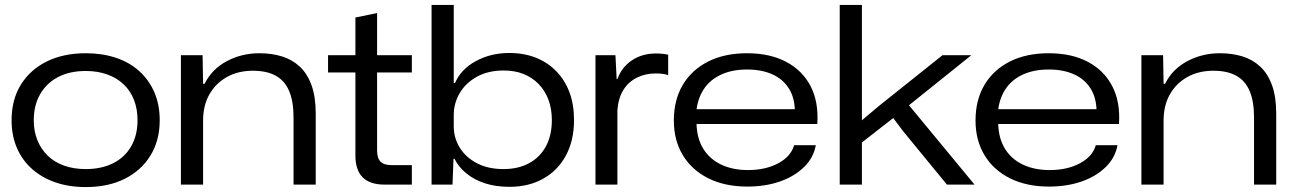

<svg xmlns="http://www.w3.org/2000/svg" viewBox="-20 -749 5245 779"><path d="M328 10Q260 10 205 -9Q150 -28 110 -63.5Q70 -99 48.5 -149Q27 -199 27 -261Q27 -345 65 -406Q103 -467 170.5 -500Q238 -533 328 -533Q395 -533 450.5 -514.5Q506 -496 545.5 -460Q585 -424 606.5 -374Q628 -324 628 -261Q628 -179 590.5 -118Q553 -57 486 -23.5Q419 10 328 10ZM328 -63Q392 -63 439.5 -87Q487 -111 512.5 -156Q538 -201 538 -261Q538 -307 523.5 -344Q509 -381 481.5 -407Q454 -433 415 -447Q376 -461 328 -461Q263 -461 216 -436.5Q169 -412 143 -367Q117 -322 117 -261Q117 -216 132 -179.5Q147 -143 174 -117Q201 -91 240 -77Q279 -63 328 -63Z M714 0V-525H802L804 -409H810Q840 -469 900.5 -501Q961 -533 1032 -533Q1083 -533 1124.5 -520Q1166 -507 1196.5 -478.5Q1227 -450 1244 -403Q1261 -356 1261 -288V0H1171V-272Q1171 -338 1153 -380Q1135 -422 1098.5 -442Q1062 -462 1006 -462Q946 -462 900.5 -436.5Q855 -411 829.5 -366Q804 -321 804 -260V0Z M1540 0Q1481 0 1451.5 -29.5Q1422 -59 1422 -118V-455H1311V-525H1422V-678L1510 -696V-525H1651V-455H1510V-139Q1510 -107 1524 -93Q1538 -79 1569 -79H1651V0Z M2047 9Q1991 9 1947 -5.5Q1903 -20 1871.5 -46Q1840 -72 1824 -105H1820L1816 0H1731V-729H1821V-412H1826Q1850 -468 1910.5 -501Q1971 -534 2046 -534Q2106 -534 2154 -515Q2202 -496 2237 -460Q2272 -424 2290.5 -374.5Q2309 -325 2309 -262Q2309 -179 2276 -118Q2243 -57 2184 -24Q2125 9 2047 9ZM2023 -63Q2082 -63 2126 -86.5Q2170 -110 2194.5 -154.5Q2219 -199 2219 -262Q2219 -308 2205 -345Q2191 -382 2165 -408.5Q2139 -435 2103.5 -449Q2068 -463 2024 -463Q1960 -463 1914.5 -437.5Q1869 -412 1845 -371Q1821 -330 1821 -282V-236Q1821 -190 1845 -150.5Q1869 -111 1914.5 -87Q1960 -63 2023 -63Z M2396 0V-525H2477L2482 -428H2485Q2502 -476 2543.5 -504Q2585 -532 2641 -532Q2657 -532 2670 -530.5Q2683 -529 2691 -527V-444Q2681 -448 2667.5 -449.5Q2654 -451 2640 -451Q2598 -451 2564 -434Q2530 -417 2509.5 -384.5Q2489 -352 2485 -303V0Z M3012 8Q2922 8 2855 -25Q2788 -58 2751 -118.5Q2714 -179 2714 -260Q2714 -344 2750.5 -405Q2787 -466 2853.5 -499.5Q2920 -533 3011 -533Q3104 -533 3170 -498Q3236 -463 3269 -399Q3302 -335 3296 -246H2806Q2808 -186 2834 -144.5Q2860 -103 2906.5 -81Q2953 -59 3015 -59Q3086 -59 3137.5 -86.5Q3189 -114 3202 -160H3290Q3281 -109 3242 -71Q3203 -33 3144 -12.5Q3085 8 3012 8ZM2805 -296 2800 -306H3212L3205 -296Q3205 -351 3181 -389.5Q3157 -428 3113.5 -447.5Q3070 -467 3011 -467Q2950 -467 2905 -446Q2860 -425 2835 -386.5Q2810 -348 2805 -296Z M3387 0V-729H3477V-261L3546 -319L3804 -525H3921L3668 -322L3934 0H3822L3644 -217L3604 -270L3477 -171V0Z M4236 8Q4146 8 4079 -25Q4012 -58 3975 -118.5Q3938 -179 3938 -260Q3938 -344 3974.5 -405Q4011 -466 4077.5 -499.5Q4144 -533 4235 -533Q4328 -533 4394 -498Q4460 -463 4493 -399Q4526 -335 4520 -246H4030Q4032 -186 4058 -144.5Q4084 -103 4130.5 -81Q4177 -59 4239 -59Q4310 -59 4361.5 -86.5Q4413 -114 4426 -160H4514Q4505 -109 4466 -71Q4427 -33 4368 -12.5Q4309 8 4236 8ZM4029 -296 4024 -306H4436L4429 -296Q4429 -351 4405 -389.5Q4381 -428 4337.5 -447.5Q4294 -467 4235 -467Q4174 -467 4129 -446Q4084 -425 4059 -386.5Q4034 -348 4029 -296Z M4611 0V-525H4699L4701 -409H4707Q4737 -469 4797.5 -501Q4858 -533 4929 -533Q4980 -533 5021.5 -520Q5063 -507 5093.5 -478.5Q5124 -450 5141 -403Q5158 -356 5158 -288V0H5068V-272Q5068 -338 5050 -380Q5032 -422 4995.5 -442Q4959 -462 4903 -462Q4843 -462 4797.5 -436.5Q4752 -411 4726.5 -366Q4701 -321 4701 -260V0Z"/></svg>

Font: Mona Sans Expanded
Style: Regular
Weight: 400
Width: 7
Designer: Deni Anggara
Foundry: GitHub
Version: Version 2.000